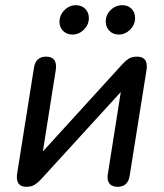

<svg xmlns="http://www.w3.org/2000/svg" viewBox="-20 -712 630 739"><path d="M45 -30Q45 -40 46 -44L111 -453Q118 -494 158 -494Q180 -494 189 -481Q198 -468 195 -445L145 -129L452 -466Q464 -479 476 -486.5Q488 -494 507 -494Q545 -494 545 -457Q545 -448 544 -443L479 -35Q472 7 433 7Q414 7 404 -2.5Q394 -12 394 -30Q394 -38 395 -42L445 -358L138 -22Q126 -9 113.5 -1Q101 7 82 7Q45 7 45 -30ZM209 -628Q209 -654 228 -673Q247 -692 272 -692Q294 -692 308 -678Q322 -664 322 -642Q322 -617 303 -598Q284 -579 259 -579Q237 -579 223 -593Q209 -607 209 -628ZM387 -629Q387 -655 406 -673.5Q425 -692 451 -692Q473 -692 486.5 -678Q500 -664 500 -642Q500 -617 481 -598Q462 -579 437 -579Q415 -579 401 -593.5Q387 -608 387 -629Z"/></svg>

Font: SN Pro
Style: Italic
Weight: 400
Italic angle: -9°
Designer: Tobias Whetton
Foundry: Supernotes
Version: Version 1.003